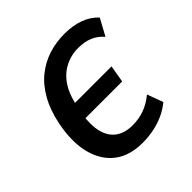

<svg xmlns="http://www.w3.org/2000/svg" viewBox="-142 -615 739 739"><g transform="rotate(-45 227.5 -246.0)"><path d="M227 9Q156 9 111.5 -25.5Q67 -60 51 -123Q35 -186 52 -271Q64 -331 89 -375.5Q114 -420 148.5 -447.5Q183 -475 224 -488Q265 -501 310 -501Q356 -501 391.5 -488Q427 -475 451 -449L414 -381Q394 -404 368.5 -414.5Q343 -425 309 -425Q269 -425 234.5 -406.5Q200 -388 177.5 -351Q155 -314 146 -256L143 -284H350L338 -214H132L141 -237Q132 -180 142 -142Q152 -104 179 -85Q206 -66 247 -66Q282 -66 312 -77Q342 -88 370 -111L394 -46Q371 -27 344.5 -15Q318 -3 288.5 3Q259 9 227 9Z"/></g></svg>

Font: Nunito Sans 10pt Condensed SemiBold
Style: Italic
Weight: 600
Width: 3
Italic angle: -9°
Designer: Vernon Adams
Foundry: Vernon Adams
Version: Version 3.101;gftools[0.9.27]